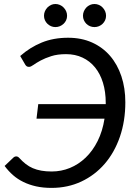

<svg xmlns="http://www.w3.org/2000/svg" viewBox="-20 -908 668 936"><path d="M78.5 -635Q126 -677 183.2 -700.5Q240.5 -724 312 -724Q377 -724 428.8 -700.8Q480.5 -677.5 516.5 -635.8Q552.5 -594 571.8 -536.2Q591 -478.5 591 -409.5Q591 -318 564.5 -241.2Q538 -164.5 490.2 -109.2Q442.5 -54 376.5 -23Q310.5 8 231 8Q190 8 156.2 0.5Q122.5 -7 94.2 -20.8Q66 -34.5 43.5 -54.2Q21 -74 2.5 -99L44.5 -139Q51 -145.5 59 -145.5Q67.5 -145.5 74 -138Q89.5 -121 105.5 -108.5Q121.5 -96 140.2 -88Q159 -80 181.5 -76Q204 -72 232 -72Q278.5 -72 320.8 -89.2Q363 -106.5 397.5 -139.5Q432 -172.5 456 -220.5Q480 -268.5 489.5 -329.5H158L166.5 -400.5H495.5V-406Q495.5 -460.5 482 -504.5Q468.5 -548.5 443.2 -579.5Q418 -610.5 382.2 -627.2Q346.5 -644 302 -644Q260 -644 229.8 -634.2Q199.5 -624.5 178.2 -613Q157 -601.5 143.5 -591.8Q130 -582 121.5 -582Q114 -582 109.8 -585.2Q105.5 -588.5 103 -593ZM307 -831Q307 -819.5 302.5 -809.5Q298 -799.5 290 -792Q282 -784.5 271.8 -780.2Q261.5 -776 250 -776Q239 -776 229 -780.2Q219 -784.5 211.2 -792Q203.5 -799.5 199 -809.5Q194.5 -819.5 194.5 -831Q194.5 -843 199 -853.2Q203.5 -863.5 211.2 -871.5Q219 -879.5 229 -884Q239 -888.5 250 -888.5Q261.5 -888.5 271.8 -884Q282 -879.5 290 -871.5Q298 -863.5 302.5 -853.2Q307 -843 307 -831ZM497 -831Q497 -819.5 492.5 -809.5Q488 -799.5 480.2 -792Q472.5 -784.5 462.2 -780.2Q452 -776 440.5 -776Q429 -776 418.8 -780.2Q408.5 -784.5 401 -792Q393.5 -799.5 389 -809.5Q384.5 -819.5 384.5 -831Q384.5 -843 389 -853.2Q393.5 -863.5 401 -871.5Q408.5 -879.5 418.8 -884Q429 -888.5 440.5 -888.5Q452 -888.5 462.2 -884Q472.5 -879.5 480.2 -871.5Q488 -863.5 492.5 -853.2Q497 -843 497 -831Z"/></svg>

Font: Lato 2
Style: Italic
Weight: 400
Italic angle: -7°
Designer: Lukasz Dziedzic with Adam Twardoch and Botio Nikoltchev
Foundry: tyPoland Lukasz Dziedzic
Version: Version 2.015; 2015-08-06; http://www.latofonts.com/